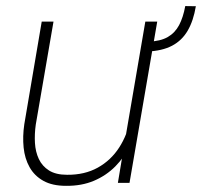

<svg xmlns="http://www.w3.org/2000/svg" viewBox="-20 -599 662 629"><path d="M586.9 -579.1 621.6 -578.6Q613.8 -531.2 595 -498.8Q576.2 -466.3 543.7 -449.2Q511.2 -432.1 461.9 -430.2L465.8 -462.4Q505.4 -463.9 529.3 -477.5Q553.2 -491.2 566.7 -516.6Q580.1 -542 586.9 -579.1ZM386.7 -123 456.1 -528.3H495.1L404.3 0H366.2ZM408.2 -211.9 433.6 -212.4Q425.3 -165.5 406.5 -124.8Q387.7 -84 357.9 -54Q328.1 -23.9 287.8 -6.8Q247.6 10.3 196.3 9.8Q151.4 9.8 122.1 -6.6Q92.8 -22.9 76.9 -51.3Q61 -79.6 57.4 -115.7Q53.7 -151.9 59.6 -191.9L116.7 -528.3H155.3L97.2 -190.9Q92.8 -159.7 94.5 -130.6Q96.2 -101.6 107.2 -78.1Q118.2 -54.7 140.6 -40.5Q163.1 -26.4 199.7 -26.4Q257.3 -25.9 300.3 -49.8Q343.3 -73.7 370.4 -115.7Q397.5 -157.7 408.2 -211.9Z"/></svg>

Font: Roboto ExtraLight
Style: Italic
Weight: 250
Designer: Christian Robertson
Foundry: Google
Version: Version 3.009; 2024